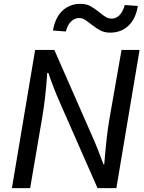

<svg xmlns="http://www.w3.org/2000/svg" viewBox="-20 -980 752 1000"><path d="M163 -720H263L458 -276Q487 -212 519 -124H523Q535 -275 549 -355L613 -720H707L586 0H488L291 -448Q259 -520 232 -600H226Q218 -475 200 -369L137 0H42ZM454 -854Q433 -871 420 -878.5Q407 -886 392 -886Q369 -886 350.5 -868.5Q332 -851 323 -816L256 -821Q267 -888 305 -924Q343 -960 399 -960Q429 -960 450 -948.5Q471 -937 499 -915Q518 -899 532 -891Q546 -883 562 -883Q585 -883 602.5 -901Q620 -919 630 -954L698 -949Q687 -882 649 -846Q611 -810 554 -810Q524 -810 502.5 -821.5Q481 -833 454 -854Z"/></svg>

Font: Nebula Sans Medium
Style: Regular
Weight: 500
Italic angle: -9°
Designer: Paul D. Hunt for Adobe (as Source Sans)
Foundry: Nebula Entertainment & Broadcasting LLC
Version: Version 1.010